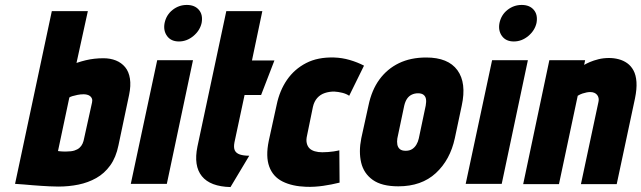

<svg xmlns="http://www.w3.org/2000/svg" viewBox="-20 -745 2599 778"><path d="M290 -490 336 -700H190L41 0Q59 1 76.5 2.5Q94 4 111.5 5.5Q129 7 146 8Q163 9 180.5 10Q198 11 216 11Q259 11 298 3Q337 -5 370 -23.5Q403 -42 426.5 -74.5Q450 -107 460 -156L503 -360Q511 -398 506.5 -426.5Q502 -455 487 -473Q472 -491 449.5 -500Q427 -509 399 -509Q380 -509 362.5 -507Q345 -505 328 -501Q311 -497 290 -490ZM215 -133 261 -350Q265 -353 273.5 -355.5Q282 -358 294 -360.5Q306 -363 319 -363Q325 -363 332 -361.5Q339 -360 344.5 -356Q350 -352 352.5 -345.5Q355 -339 353 -330L321 -185Q319 -173 314.5 -163Q310 -153 302 -146Q294 -139 281.5 -135Q269 -131 248 -131Q245 -131 239.5 -131Q234 -131 228 -131.5Q222 -132 218.5 -132.5Q215 -133 215 -133Z M510 0H656L762 -501H617ZM737 -725Q705 -725 679.5 -705Q654 -685 647 -652Q641 -621 657 -599Q673 -577 705 -577Q737 -577 763.5 -599Q790 -621 797 -652Q803 -685 786 -705Q769 -725 737 -725Z M930 -168 971 -360H1038L1092 -500H1001L1043 -700H897L780 -151Q764 -73 798 -31Q832 11 914 13L990 -114Q967 -114 952 -119Q937 -124 931.5 -135.5Q926 -147 930 -168Z M1395 -357 1455 -479Q1428 -493 1397 -502Q1366 -511 1334 -512Q1268 -514 1220.5 -489.5Q1173 -465 1143 -421.5Q1113 -378 1101 -320L1069 -174Q1056 -111 1071 -70Q1086 -29 1125 -9.5Q1164 10 1221 12Q1255 13 1289.5 8Q1324 3 1356 -5L1355 -136Q1355 -136 1349 -134.5Q1343 -133 1332.5 -131.5Q1322 -130 1310 -129Q1298 -128 1286 -128Q1269 -128 1255.5 -132Q1242 -136 1234 -144Q1226 -152 1223 -165Q1220 -178 1224 -195L1248 -312Q1253 -334 1265.5 -348Q1278 -362 1296 -368Q1314 -374 1334 -374Q1351 -373 1367 -369Q1383 -365 1395 -357Z M1823 -185 1851 -317Q1871 -409 1833.5 -460.5Q1796 -512 1707 -512Q1644 -512 1596.5 -489Q1549 -466 1517.5 -423Q1486 -380 1473 -317L1444 -185Q1433 -130 1443.5 -86Q1454 -42 1490.5 -16Q1527 10 1594 10Q1688 10 1746 -43.5Q1804 -97 1823 -185ZM1705 -317 1677 -184Q1674 -170 1667 -158.5Q1660 -147 1649.5 -140.5Q1639 -134 1624 -134Q1608 -134 1600 -141Q1592 -148 1590 -159.5Q1588 -171 1590 -184L1618 -317Q1622 -334 1629.5 -345Q1637 -356 1648.5 -361.5Q1660 -367 1674 -367Q1688 -367 1696 -361Q1704 -355 1706 -344Q1708 -333 1705 -317Z M1867 0H2013L2119 -501H1974ZM2094 -725Q2062 -725 2036.5 -705Q2011 -685 2004 -652Q1998 -621 2014 -599Q2030 -577 2062 -577Q2094 -577 2120.5 -599Q2147 -621 2154 -652Q2160 -685 2143 -705Q2126 -725 2094 -725Z M2405 -332 2334 1H2479L2553 -346Q2561 -385 2559 -413Q2557 -441 2547 -459.5Q2537 -478 2521.5 -489Q2506 -500 2487 -505Q2468 -510 2448 -510Q2425 -510 2405 -505Q2385 -500 2370 -493.5Q2355 -487 2347 -482L2351 -501H2206L2100 1H2245L2321 -357Q2331 -363 2340 -366Q2349 -369 2357 -370.5Q2365 -372 2371 -372Q2381 -372 2388 -369Q2395 -366 2399.5 -360.5Q2404 -355 2405.5 -347.5Q2407 -340 2405 -332Z"/></svg>

Font: Advent Pro ExtraBold
Style: Italic
Weight: 800
Italic angle: -12°
Version: Version 3.000